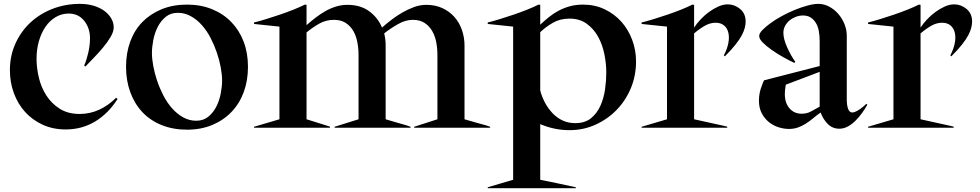

<svg xmlns="http://www.w3.org/2000/svg" viewBox="-20 -660 5061 992"><path d="M318.8 8.8Q253.8 8.8 200.6 -15.6Q147.5 -40 110 -81.2Q72.5 -122.5 51.9 -178.1Q31.2 -233.8 31.2 -297.5Q31.2 -372.5 60 -435.6Q88.8 -498.8 138.1 -544.4Q187.5 -590 253.1 -615Q318.8 -640 392.5 -640Q432.5 -640 465 -630Q497.5 -620 520 -603.1Q542.5 -586.2 555 -564.4Q567.5 -542.5 567.5 -518.8Q567.5 -496.2 551.2 -468.8Q535 -441.2 511.9 -413.8Q488.8 -386.2 463.8 -360.6Q438.8 -335 421.2 -316.2L415 -321.2Q427.5 -350 436.2 -388.1Q445 -426.2 445 -462.5Q445 -515 415 -552.5Q385 -590 335 -590Q298.8 -590 268.1 -571.9Q237.5 -553.8 215.6 -522.5Q193.8 -491.2 181.2 -448.1Q168.8 -405 168.8 -356.2Q168.8 -310 180.6 -259.4Q192.5 -208.8 219.4 -166.9Q246.2 -125 288.8 -98.1Q331.2 -71.2 391.2 -71.2Q445 -71.2 492.5 -93.1Q540 -115 580 -155L587.5 -148.8Q540 -73.8 471.9 -32.5Q403.8 8.8 318.8 8.8Z M946.2 10Q873.8 10 815 -13.8Q756.2 -37.5 715.6 -80.6Q675 -123.8 653.1 -183.8Q631.2 -243.8 631.2 -315Q631.2 -386.2 653.1 -445.6Q675 -505 716.2 -546.9Q757.5 -588.8 815.6 -612.5Q873.8 -636.2 946.2 -636.2Q1017.5 -636.2 1075.6 -612.5Q1133.8 -588.8 1175 -546.2Q1216.2 -503.8 1238.8 -445Q1261.2 -386.2 1261.2 -315Q1261.2 -243.8 1239.4 -184.4Q1217.5 -125 1176.2 -81.9Q1135 -38.8 1076.9 -14.4Q1018.8 10 946.2 10ZM765 -386.2Q765 -356.2 771.9 -318.8Q778.8 -281.2 791.9 -242.5Q805 -203.8 824.4 -166.2Q843.8 -128.8 869.4 -100Q895 -71.2 926.2 -53.8Q957.5 -36.2 993.8 -36.2Q1031.2 -36.2 1056.9 -57.5Q1082.5 -78.8 1098.1 -110Q1113.8 -141.2 1120.6 -177.5Q1127.5 -213.8 1127.5 -243.8Q1127.5 -273.8 1120.6 -311.2Q1113.8 -348.8 1100.6 -387.5Q1087.5 -426.2 1068.1 -463.8Q1048.8 -501.2 1023.1 -530Q997.5 -558.8 966.2 -576.2Q935 -593.8 898.8 -593.8Q861.2 -593.8 835.6 -572.5Q810 -551.2 794.4 -520Q778.8 -488.8 771.9 -452.5Q765 -416.2 765 -386.2Z M2120 -5 2240 -43.8V-376.2Q2240 -410 2233.8 -442.5Q2227.5 -475 2212.5 -500.6Q2197.5 -526.2 2173.1 -541.9Q2148.8 -557.5 2112.5 -557.5Q2075 -557.5 2035.6 -535Q1996.2 -512.5 1965 -487.5Q1972.5 -457.5 1972.5 -425V-43.8Q2007.5 -33.8 2036.2 -25Q2060 -18.8 2080 -12.5Q2100 -6.2 2101.2 -5V0H1708.8V-5L1832.5 -43.8V-376.2Q1832.5 -410 1826.2 -442.5Q1820 -475 1805 -500.6Q1790 -526.2 1765.6 -541.9Q1741.2 -557.5 1705 -557.5Q1663.8 -557.5 1628.8 -537.5Q1593.8 -517.5 1563.8 -492.5V-43.8Q1597.5 -33.8 1623.8 -25Q1646.2 -17.5 1665.6 -11.9Q1685 -6.2 1685 -5V0H1292.5V-5L1423.8 -43.8V-522.5L1292.5 -536.2V-543.8Q1322.5 -551.2 1356.9 -561.9Q1391.2 -572.5 1426.2 -584.4Q1461.2 -596.2 1494.4 -609.4Q1527.5 -622.5 1555 -636.2L1563.8 -635V-530Q1586.2 -550 1610.6 -568.8Q1635 -587.5 1661.2 -602.5Q1687.5 -617.5 1716.2 -626.2Q1745 -635 1775 -635Q1842.5 -635 1887.5 -601.9Q1932.5 -568.8 1953.8 -517.5Q1976.2 -537.5 2003.1 -558.1Q2030 -578.8 2059.4 -595.6Q2088.8 -612.5 2120 -623.8Q2151.2 -635 2182.5 -635Q2230 -635 2266.9 -617.5Q2303.8 -600 2328.8 -571.2Q2353.8 -542.5 2366.9 -504.4Q2380 -466.2 2380 -425V-43.8Q2416.2 -33.8 2445 -25Q2470 -18.8 2490.6 -12.5Q2511.2 -6.2 2512.5 -5V0H2120Z M2500 307.5 2631.2 268.8V-522.5L2500 -536.2V-543.8Q2530 -551.2 2564.4 -561.9Q2598.8 -572.5 2633.8 -584.4Q2668.8 -596.2 2701.9 -609.4Q2735 -622.5 2762.5 -636.2L2771.2 -635V-532.5Q2792.5 -552.5 2815.6 -571.2Q2838.8 -590 2865.6 -604.4Q2892.5 -618.8 2923.8 -627.5Q2955 -636.2 2992.5 -636.2Q3053.8 -636.2 3104.4 -611.9Q3155 -587.5 3190.6 -547.5Q3226.2 -507.5 3246.2 -454.4Q3266.2 -401.2 3266.2 -342.5Q3266.2 -268.8 3239.4 -204.4Q3212.5 -140 3165.6 -91.9Q3118.8 -43.8 3056.2 -15.6Q2993.8 12.5 2922.5 12.5Q2843.8 12.5 2771.2 -18.8V268.8Q2822.5 278.8 2862.5 287.5L2955 307.5V312.5H2500ZM2771.2 -192.5Q2780 -158.8 2796.2 -128.8Q2812.5 -98.8 2835 -75Q2857.5 -51.2 2886.9 -37.5Q2916.2 -23.8 2952.5 -23.8Q3002.5 -23.8 3033.8 -49.4Q3065 -75 3082.5 -114.4Q3100 -153.8 3106.2 -199.4Q3112.5 -245 3112.5 -285Q3112.5 -331.2 3102.5 -380.6Q3092.5 -430 3070 -470.6Q3047.5 -511.2 3011.2 -537.5Q2975 -563.8 2922.5 -563.8Q2873.8 -563.8 2836.9 -542.5Q2800 -521.2 2771.2 -493.8Z M3295 -5 3426.2 -43.8V-522.5L3295 -536.2V-543.8Q3325 -551.2 3359.4 -561.9Q3393.8 -572.5 3428.8 -584.4Q3463.8 -596.2 3496.9 -609.4Q3530 -622.5 3557.5 -636.2L3566.2 -635V-517.5Q3580 -538.8 3600 -560Q3620 -581.2 3643.1 -598.1Q3666.2 -615 3691.2 -626.2Q3716.2 -637.5 3740 -637.5Q3775 -637.5 3803.8 -613.8Q3832.5 -590 3832.5 -548.8Q3832.5 -533.8 3828.1 -516.2Q3823.8 -498.8 3812.5 -477.5Q3801.2 -456.2 3780 -429.4Q3758.8 -402.5 3725 -368.8L3720 -373.8Q3737.5 -407.5 3743.1 -437.5Q3748.8 -467.5 3743.1 -491.2Q3737.5 -515 3720.6 -528.8Q3703.8 -542.5 3677.5 -542.5Q3650 -542.5 3623.8 -528.1Q3597.5 -513.8 3566.2 -487.5V-43.8Q3613.8 -33.8 3651.2 -25Q3683.8 -17.5 3710.6 -11.9Q3737.5 -6.2 3737.5 -5V0H3295Z M4056.2 6.2Q4030 6.2 4002.5 -2.5Q3975 -11.2 3952.5 -29.4Q3930 -47.5 3915.6 -75Q3901.2 -102.5 3901.2 -140Q3901.2 -161.2 3905 -180Q3908.8 -198.8 3915 -213.8Q3920 -230 3927.5 -245L4215 -318.8V-448.8Q4215 -475 4210.6 -499.4Q4206.2 -523.8 4195.6 -541.2Q4185 -558.8 4168.8 -569.4Q4152.5 -580 4128.8 -580Q4110 -580 4091.9 -573.1Q4073.8 -566.2 4059.4 -554.4Q4045 -542.5 4036.2 -526.2Q4027.5 -510 4027.5 -490Q4027.5 -458.8 4046.9 -415.6Q4066.2 -372.5 4088.8 -341.2L4083.8 -335Q4057.5 -347.5 4026.2 -365Q3995 -382.5 3967.5 -401.9Q3940 -421.2 3921.2 -440Q3902.5 -458.8 3902.5 -473.8Q3902.5 -487.5 3918.8 -504.4Q3935 -521.2 3960.6 -540Q3986.2 -558.8 4019.4 -576.9Q4052.5 -595 4086.2 -608.8Q4120 -622.5 4151.9 -631.2Q4183.8 -640 4207.5 -640Q4237.5 -640 4264.4 -625.6Q4291.2 -611.2 4311.2 -588.1Q4331.2 -565 4343.1 -535.6Q4355 -506.2 4355 -475V-145Q4355 -116.2 4361.9 -97.5Q4368.8 -78.8 4383.8 -78.8Q4391.2 -78.8 4401.9 -83.8Q4412.5 -88.8 4422.5 -95.6Q4432.5 -102.5 4441.9 -110.6Q4451.2 -118.8 4456.2 -123.8L4461.2 -118.8Q4450 -98.8 4434.4 -76.9Q4418.8 -55 4400.6 -36.9Q4382.5 -18.8 4361.2 -6.9Q4340 5 4316.2 5Q4281.2 5 4256.9 -19.4Q4232.5 -43.8 4220 -78.8Q4198.8 -63.8 4180 -48.1Q4161.2 -32.5 4142.5 -20.6Q4123.8 -8.8 4102.5 -1.2Q4081.2 6.2 4056.2 6.2ZM4035 -172.5Q4035 -128.8 4058.8 -100.6Q4082.5 -72.5 4122.5 -72.5Q4148.8 -72.5 4169.4 -83.8Q4190 -95 4215 -108.8V-288.8L4040 -222.5Q4038.8 -215 4037.5 -206.2Q4036.2 -198.8 4035.6 -190Q4035 -181.2 4035 -172.5Z M4465 -5 4596.2 -43.8V-522.5L4465 -536.2V-543.8Q4495 -551.2 4529.4 -561.9Q4563.8 -572.5 4598.8 -584.4Q4633.8 -596.2 4666.9 -609.4Q4700 -622.5 4727.5 -636.2L4736.2 -635V-517.5Q4750 -538.8 4770 -560Q4790 -581.2 4813.1 -598.1Q4836.2 -615 4861.2 -626.2Q4886.2 -637.5 4910 -637.5Q4945 -637.5 4973.8 -613.8Q5002.5 -590 5002.5 -548.8Q5002.5 -533.8 4998.1 -516.2Q4993.8 -498.8 4982.5 -477.5Q4971.2 -456.2 4950 -429.4Q4928.8 -402.5 4895 -368.8L4890 -373.8Q4907.5 -407.5 4913.1 -437.5Q4918.8 -467.5 4913.1 -491.2Q4907.5 -515 4890.6 -528.8Q4873.8 -542.5 4847.5 -542.5Q4820 -542.5 4793.8 -528.1Q4767.5 -513.8 4736.2 -487.5V-43.8Q4783.8 -33.8 4821.2 -25Q4853.8 -17.5 4880.6 -11.9Q4907.5 -6.2 4907.5 -5V0H4465Z"/></svg>

Font: Equateur
Style: Regular
Weight: 400
Designer: Ange Degheest & Eugénie Bidaut
Foundry: Velvetyne Type Foundry
Version: Version 1.000;FEAKit 1.0